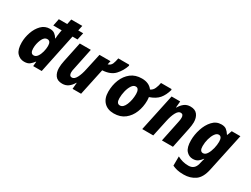

<svg xmlns="http://www.w3.org/2000/svg" viewBox="-71 -1489 3217 2458"><g transform="rotate(30 1537.0 -260.0)"><path d="M257 -121Q207 -121 207 -199Q207 -264 233.5 -327Q260 -390 307 -390Q357 -390 357 -317Q357 -276 345 -230Q333 -184 310.5 -152.5Q288 -121 257 -121ZM190 10Q243 10 271.5 -13Q300 -36 323 -67H327L321 0H447L568 -579H642L665 -684H592L608 -760H445L429 -684H305L284 -579H408L402 -548Q391 -484 391 -448H387Q368 -480 341 -500.5Q314 -521 269 -521Q196 -521 145.5 -469.5Q95 -418 68.5 -341Q42 -264 42 -189Q42 -84 85 -37Q128 10 190 10Z M753 10Q805 10 842 -17Q879 -44 907 -92H911L903 0H1029L1113 -395Q1234 -402 1294 -467.5Q1354 -533 1381 -617L1376 -630H1215Q1207 -580 1192 -544Q1177 -508 1135 -496L1147 -549H984L931 -307Q914 -224 886 -172Q858 -120 823 -120Q782 -120 782 -174Q782 -200 791 -236L856 -549H693L631 -254Q618 -192 618 -146Q618 -78 650 -34Q682 10 753 10Z M1515 10Q1612 10 1676.5 -40.5Q1741 -91 1773.5 -172.5Q1806 -254 1806 -347Q1806 -360 1804.5 -372.5Q1803 -385 1802 -397Q1893 -428 1937.5 -481Q1982 -534 2006 -619L2001 -631H1846Q1839 -587 1821 -545.5Q1803 -504 1766 -488Q1714 -559 1608 -559Q1512 -559 1447.5 -508.5Q1383 -458 1350 -376Q1317 -294 1317 -198Q1317 -100 1370 -45Q1423 10 1515 10ZM1533 -118Q1482 -118 1482 -197Q1482 -248 1495 -302Q1508 -356 1532.5 -393.5Q1557 -431 1591 -431Q1617 -431 1629 -408Q1641 -385 1641 -348Q1641 -262 1611.5 -190Q1582 -118 1533 -118Z M1933 0H2096L2148 -242Q2165 -324 2193 -376Q2221 -428 2256 -428Q2297 -428 2297 -376Q2297 -347 2289 -313L2224 0H2387L2450 -305Q2455 -331 2458.5 -356.5Q2462 -382 2462 -404Q2462 -472 2429 -515.5Q2396 -559 2326 -559Q2274 -559 2237.5 -531.5Q2201 -504 2173 -456H2169L2177 -549H2050Z M2760 -121Q2711 -121 2711 -199Q2711 -253 2725.5 -305.5Q2740 -358 2764.5 -393Q2789 -428 2819 -428Q2867 -428 2867 -350Q2867 -304 2854 -250.5Q2841 -197 2817 -159Q2793 -121 2760 -121ZM2682 240Q2778 240 2849 191Q2920 142 2947 13L3067 -549H2939L2913 -479H2909Q2885 -517 2858 -538Q2831 -559 2784 -559Q2707 -559 2653.5 -500.5Q2600 -442 2572.5 -356Q2545 -270 2545 -188Q2545 -83 2585 -37.5Q2625 8 2682 8Q2729 8 2757.5 -13.5Q2786 -35 2808 -66H2812Q2810 -62 2804.5 -39Q2799 -16 2794 3L2790 21Q2766 111 2677 111Q2590 111 2514 69L2513 206Q2547 222 2585 231Q2623 240 2682 240Z"/></g></svg>

Font: Noto Sans Display Extra
Style: Italic
Weight: 800
Italic angle: -12°
Designer: Monotype Design Team
Foundry: Monotype Imaging Inc.
Version: Version 1.900